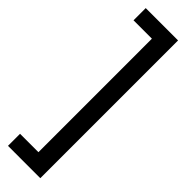

<svg xmlns="http://www.w3.org/2000/svg" viewBox="-317 -796 923 923"><g transform="rotate(45 144.0 -334.5)"><path d="M14.6 133.8V51.8H139.6V-719.7H14.6V-802.7H234.4V133.8Z"/></g></svg>

Font: Pretendard GOV Medium
Style: Regular
Weight: 500
Designer: Base glyphs from Inter by Rasmus Andersson; Hangeul glyphs from Noto Sans CJK(Source Han Sans) by Jang Soo-young and Kan
Foundry: Kil Hyung-jin
Version: Version 1.309